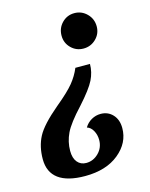

<svg xmlns="http://www.w3.org/2000/svg" viewBox="-108 -522 654 839"><g transform="rotate(-15 219.5 -103.0)"><path d="M390 -372Q390 -339 366.5 -316Q343 -293 310 -293Q277 -293 254 -316Q231 -339 231 -372Q231 -406 254 -429.5Q277 -453 310 -453Q343 -453 366.5 -429.5Q390 -406 390 -372ZM383 86Q383 153 325.5 200Q268 247 173 247Q93 247 52.5 217Q12 187 12 128Q12 71 35 27Q58 -17 133 -80Q190 -127 214.5 -157Q239 -187 253 -221H319Q319 -184 302 -149.5Q285 -115 231 -55Q173 7 155 45Q137 83 137 124Q137 157 152 175Q167 193 192 193Q224 193 248 169Q272 145 272 110Q272 87 261.5 68Q251 49 234 44Q246 24 265.5 13Q285 2 307 2Q340 2 361.5 25Q383 48 383 86Z"/></g></svg>

Font: Galada
Style: Regular
Weight: 400
Designer: Latin by Pablo Impallari, Bengali by Jeremie Hornus, Yoann Minet, and Juan Bruce
Foundry: black foundry
Version: Version 1.261;PS 1.261;hotconv 1.0.86;makeotf.lib2.5.63406